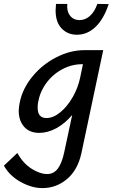

<svg xmlns="http://www.w3.org/2000/svg" viewBox="-78 -675 577 984"><path d="M207 -622Q207 -631 209 -655H267Q263 -619 280.5 -595.5Q298 -572 330 -572Q359 -572 383 -593.5Q407 -615 421 -655L479 -654Q454 -578 412 -537.5Q370 -497 316 -497Q269 -497 238 -529Q207 -561 207 -622ZM355 -418H451L339 111Q320 197 265 243Q210 289 139 289Q85 289 28 257.5Q-29 226 -58 174L11 109Q40 162 83.5 189.5Q127 217 164 217Q197 217 218 189.5Q239 162 251 106L292 -86Q255 -42 211 -18Q167 6 123 6Q73 6 45.5 -25.5Q18 -57 18 -107Q18 -124 23 -149Q37 -220 87.5 -282Q138 -344 210 -381Q282 -418 355 -418ZM333 -278 347 -346H344Q289 -346 240 -319.5Q191 -293 158.5 -248Q126 -203 117 -149Q115 -139 115 -123Q115 -70 160 -70Q195 -70 231 -99.5Q267 -129 294.5 -177Q322 -225 333 -278Z"/></svg>

Font: Ysabeau Infant Semibold
Style: Italic
Weight: 600
Italic angle: -12°
Designer: Christian Thalmann (Catharsis Fonts)
Version: Version 0.003